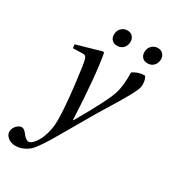

<svg xmlns="http://www.w3.org/2000/svg" viewBox="-226 -788 1005 1137"><g transform="rotate(30 277.0 -220.0)"><path d="M452 -621Q452 -648 469 -665Q486 -682 511 -682Q533 -682 546 -667.5Q559 -653 559 -633Q559 -607 543 -589.5Q527 -572 501 -572Q478 -572 465 -585.5Q452 -599 452 -621ZM244 -621Q244 -648 261 -665Q278 -682 303 -682Q325 -682 338 -667.5Q351 -653 351 -633Q351 -607 335 -589.5Q319 -572 293 -572Q270 -572 257 -585.5Q244 -599 244 -621ZM-5 187Q-5 165 11 146.5Q27 128 46 127Q63 127 81 151Q104 182 122 182Q137 182 154.5 162.5Q172 143 186 111Q210 53 210 -13Q210 -129 177 -363Q171 -404 164.5 -418Q158 -432 142 -431L74 -429L71 -454L239 -502L247 -498Q273 -361 287 -61H290Q412 -271 431 -339Q446 -393 444 -477Q481 -502 522 -502Q526 -502 530 -495.5Q534 -489 537 -475.5Q540 -462 540 -446Q540 -438 537 -426.5Q534 -415 526 -398.5Q518 -382 511 -368.5Q504 -355 490.5 -332Q477 -309 469 -295.5Q461 -282 444 -254.5Q427 -227 420 -215Q392 -170 362.5 -119Q333 -68 307.5 -24Q282 20 278 27Q245 84 229.5 109.5Q214 135 191.5 167Q169 199 152.5 211.5Q136 224 114.5 233Q93 242 68 242Q36 242 15.5 225Q-5 208 -5 187Z"/></g></svg>

Font: Lingua Franca
Style: Italic
Weight: 400
Italic angle: -13°
Version: Version 1.19